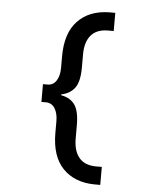

<svg xmlns="http://www.w3.org/2000/svg" viewBox="-57 -759 730 936"><g transform="rotate(5 308.0 -291.0)"><path d="M229 -103V-161Q229 -200 213.5 -224Q198 -248 171 -248H148V-335H171Q198 -335 213.5 -359Q229 -383 229 -422V-479Q229 -592 285 -651Q341 -710 438 -712H469V-623H438Q384 -622 357 -589Q330 -556 330 -497V-433Q330 -364 307.5 -333Q285 -302 241 -293V-289Q286 -281 308 -250Q330 -219 330 -149V-85Q330 -25 357 8Q384 41 438 42H469V130H438Q341 128 285 69Q229 10 229 -103Z"/></g></svg>

Font: Overpass Mono Light
Style: Bold
Weight: 600
Monospace: yes
Designer: Delve Withrington, Dave Bailey
Foundry: Delve Fonts
Version: Version 1.000;DELV;Overpass